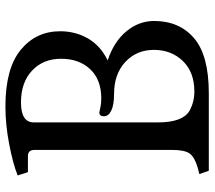

<svg xmlns="http://www.w3.org/2000/svg" viewBox="-60 -712 772 691"><g transform="rotate(-90 325.5 -366.0)"><path d="M559 -535Q559 -479 532.5 -434Q506 -389 454 -364Q521 -342 558.5 -297Q596 -252 596 -197Q596 -106 534 -53Q472 0 336 0H57L45 -34L68 -40Q106 -51 119 -69Q132 -87 132 -133V-627Q132 -651 110 -651H52L40 -688Q83 -705 153 -718.5Q223 -732 288 -732Q425 -732 492 -677Q559 -622 559 -535ZM231 -630V-183Q231 -95 272 -70Q304 -52 342 -52Q412 -52 452 -93.5Q492 -135 492 -197.5Q492 -260 448.5 -300.5Q405 -341 333 -341Q294 -341 273.5 -351Q253 -361 253 -377.5Q253 -394 267 -394Q268 -394 283.5 -390.5Q299 -387 317 -387Q385 -387 422.5 -427Q460 -467 460 -531.5Q460 -596 417.5 -636Q375 -676 303 -676Q231 -676 231 -630Z"/></g></svg>

Font: Gabriela
Style: Regular
Weight: 400
Designer: Eduardo Rodriguez Tunni
Foundry: Eduardo Rodriguez Tunni
Version: Version 1.003